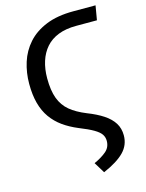

<svg xmlns="http://www.w3.org/2000/svg" viewBox="-132 -768 806 1062"><g transform="rotate(-15 271.0 -237.0)"><path d="M329 215 291 153Q333 134 360.5 111Q388 88 388 51Q388 30 377 13.5Q366 -3 337 -20Q308 -37 255 -58Q207 -78 170 -104.5Q133 -131 107 -167.5Q81 -204 68 -252.5Q55 -301 55 -364Q55 -428 73.5 -486.5Q92 -545 132.5 -590.5Q173 -636 238 -662.5Q303 -689 395 -689H522L508 -607H389Q330 -607 286.5 -590Q243 -573 215 -541Q187 -509 173 -465Q159 -421 159 -368Q159 -298 176 -252.5Q193 -207 228.5 -177.5Q264 -148 321 -125Q375 -104 412 -79.5Q449 -55 468 -24.5Q487 6 487 46Q487 101 448.5 140.5Q410 180 329 215Z"/></g></svg>

Font: Fira Sans Variable
Style: Regular
Weight: 400
Designer: Carrois Corporate & Edenspiekermann AG
Foundry: Carrois Corporate GbR & Edenspiekermann AG
Version: Version 4.202